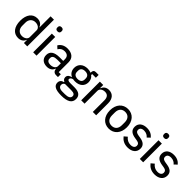

<svg xmlns="http://www.w3.org/2000/svg" viewBox="262 -2147 3763 3763"><g transform="rotate(45 2144.0 -265.0)"><path d="M410 0H503V-740H410V-433H406C382 -497 328 -530 257 -530C127 -530 49 -427 49 -259C49 -91 127 12 257 12C328 12 382 -21 406 -85H410ZM284 -69C201 -69 148 -128 148 -215V-303C148 -390 201 -449 284 -449C354 -449 410 -409 410 -354V-164C410 -109 354 -69 284 -69Z M714 -626C753 -626 770 -647 770 -677V-691C770 -721 753 -742 714 -742C675 -742 658 -721 658 -691V-677C658 -647 675 -626 714 -626ZM667 0H760V-518H667Z M1354 0V-79H1296V-352C1296 -464 1222 -530 1093 -530C997 -530 936 -485 905 -429L961 -378C988 -422 1027 -452 1088 -452C1166 -452 1203 -413 1203 -344V-297H1105C957 -297 884 -243 884 -143C884 -48 947 12 1055 12C1129 12 1184 -22 1205 -86H1210C1217 -36 1244 0 1301 0ZM1076 -63C1018 -63 981 -90 981 -138V-158C981 -206 1019 -232 1104 -232H1203V-152C1203 -100 1149 -63 1076 -63Z M1910 53C1910 -34 1855 -87 1727 -87H1609C1562 -87 1533 -96 1533 -126C1533 -155 1562 -172 1592 -181C1609 -177 1630 -175 1650 -175C1775 -175 1851 -247 1851 -352C1851 -409 1828 -457 1786 -488V-516H1888V-594H1809C1765 -594 1746 -566 1746 -523V-512C1718 -523 1686 -530 1650 -530C1526 -530 1450 -457 1450 -352C1450 -281 1485 -224 1546 -195V-191C1495 -179 1456 -153 1456 -101C1456 -64 1474 -38 1507 -25V-14C1454 -1 1422 30 1422 86C1422 166 1488 212 1653 212C1828 212 1910 160 1910 53ZM1823 62C1823 115 1775 141 1687 141H1617C1536 141 1505 107 1505 64C1505 35 1518 13 1547 -2H1721C1797 -2 1823 23 1823 62ZM1651 -245C1585 -245 1544 -276 1544 -339V-365C1544 -428 1585 -459 1651 -459C1717 -459 1758 -428 1758 -365V-339C1758 -276 1717 -245 1651 -245Z M2091 0V-355C2091 -418 2150 -449 2211 -449C2284 -449 2320 -404 2320 -317V0H2413V-331C2413 -457 2348 -530 2242 -530C2164 -530 2120 -490 2096 -433H2091V-518H1998V0Z M2770 12C2911 12 3006 -94 3006 -259C3006 -424 2911 -530 2770 -530C2629 -530 2534 -424 2534 -259C2534 -94 2629 12 2770 12ZM2770 -68C2689 -68 2633 -119 2633 -220V-298C2633 -399 2689 -450 2770 -450C2851 -450 2907 -399 2907 -298V-220C2907 -119 2851 -68 2770 -68Z M3292 12C3414 12 3490 -51 3490 -152C3490 -232 3443 -282 3329 -299L3285 -306C3225 -315 3195 -334 3195 -380C3195 -424 3227 -453 3290 -453C3352 -453 3396 -424 3421 -391L3480 -447C3436 -499 3381 -530 3293 -530C3184 -530 3105 -476 3105 -374C3105 -278 3174 -237 3273 -223L3317 -216C3380 -207 3400 -180 3400 -142C3400 -94 3364 -65 3298 -65C3235 -65 3187 -93 3148 -142L3085 -88C3133 -27 3196 12 3292 12Z M3670 -626C3709 -626 3726 -647 3726 -677V-691C3726 -721 3709 -742 3670 -742C3631 -742 3614 -721 3614 -691V-677C3614 -647 3631 -626 3670 -626ZM3623 0H3716V-518H3623Z M4039 12C4161 12 4237 -51 4237 -152C4237 -232 4190 -282 4076 -299L4032 -306C3972 -315 3942 -334 3942 -380C3942 -424 3974 -453 4037 -453C4099 -453 4143 -424 4168 -391L4227 -447C4183 -499 4128 -530 4040 -530C3931 -530 3852 -476 3852 -374C3852 -278 3921 -237 4020 -223L4064 -216C4127 -207 4147 -180 4147 -142C4147 -94 4111 -65 4045 -65C3982 -65 3934 -93 3895 -142L3832 -88C3880 -27 3943 12 4039 12Z"/></g></svg>

Font: IBM Plex Thai Looped Text
Style: Regular
Weight: 450
Designer: Mike Abbink, Paul van der Laan, Pieter van Rosmalen, Ben Mitchell, Mark Frömberg
Foundry: Bold Monday
Version: Version 1.0